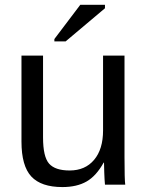

<svg xmlns="http://www.w3.org/2000/svg" viewBox="-20 -756 596 786"><path d="M404.3 -90.3Q374 -35.6 334.2 -12.9Q294.4 9.8 235.4 9.8Q148.4 9.8 108.2 -33.4Q67.9 -76.7 67.9 -176.3V-528.3H156.2V-193.4Q156.2 -114.3 180.9 -86.2Q205.6 -58.1 265.1 -58.1Q328.6 -58.1 365.2 -101.6Q401.9 -145 401.9 -222.2V-528.3H489.7V-112.8Q489.7 -20.5 492.7 0H409.7Q409.2 -2.4 408 -22.9Q406.7 -43.5 405.8 -90.3ZM409.7 -722.2 248.5 -586.4H202.6V-596.2L308.6 -736.3H409.7Z"/></svg>

Font: Arimo
Style: Regular
Weight: 400
Designer: Steve Matteson
Foundry: Monotype Imaging Inc.
Version: Version 1.33